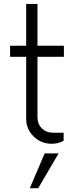

<svg xmlns="http://www.w3.org/2000/svg" viewBox="-20 -738 399 999"><path d="M312.5 -442.5H175V-127.5Q175 -92.5 198.1 -70Q221.2 -47.5 255 -47.5H311.2V-6.2Q286.2 10 248.8 10Q193.8 10 155 -28.1Q116.2 -66.2 116.2 -120V-442.5H32.5V-500H116.2V-717.5H175V-500H312.5ZM135 241.2 212.5 60H285L178.8 241.2Z"/></svg>

Font: Now Light
Style: Regular
Weight: 300
Designer: Alfredo Marco Pradil
Foundry: Alfredo Marco Pradil
Version: Version 1.002;PS 001.002;hotconv 1.0.88;makeotf.lib2.5.64775